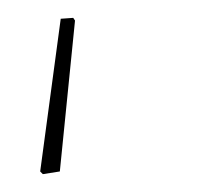

<svg xmlns="http://www.w3.org/2000/svg" viewBox="-20 17 247 215"><path d="M25 209 48 38 62 37 64 40 47 209 28 212Z"/></svg>

Font: Luna Sans Thin
Style: Italic
Weight: 250
Italic angle: -7°
Designer: Juan Pablo del Peral
Foundry: Huerta Tipografica
Version: Version 2.001; ttfautohint (v1.5)